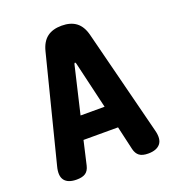

<svg xmlns="http://www.w3.org/2000/svg" viewBox="-136 -846 872 961"><g transform="rotate(-20 300.0 -365.0)"><path d="M236 -285H364L305 -536Q303 -543 300 -543Q297 -543 295 -536ZM421 -39 392 -165H208L179 -39Q173 -13 156.5 -1.5Q140 10 109 10Q63 10 44.5 -14Q26 -38 39 -87L181 -647Q193 -695 222.5 -717.5Q252 -740 300 -740Q348 -740 377.5 -717.5Q407 -695 419 -647L561 -87Q574 -38 554.5 -14Q535 10 490 10Q459 10 443 -2Q427 -14 421 -39Z"/></g></svg>

Font: Maple Mono ExtraBold
Style: Regular
Weight: 800
Monospace: yes
Designer: subframe7536
Version: Version 7.000